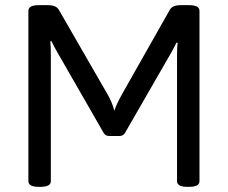

<svg xmlns="http://www.w3.org/2000/svg" viewBox="-20 -722 883 744"><path d="M381 -208 203 -518Q194 -533 179 -563L175 -562Q177 -544 177 -507V-20Q177 2 137 2H130Q90 2 90 -20V-680Q90 -702 130 -702H166Q198 -702 208 -684L397 -356Q415 -325 423 -293Q431 -318 454 -359L638 -684Q648 -702 680 -702H713Q753 -702 753 -680V-20Q753 2 713 2H706Q666 2 666 -20V-501Q666 -538 668 -556L664 -557Q649 -527 640 -512L465 -208Q458 -195 443 -195H403Q388 -195 381 -208Z"/></svg>

Font: Asap-Regular
Style: Regular
Weight: 400
Designer: Pablo Cosgaya
Foundry: Omnibus-Type
Version: Version 2.000; ttfautohint (v1.8)